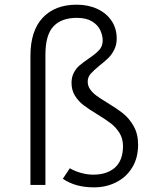

<svg xmlns="http://www.w3.org/2000/svg" viewBox="-20 -785 655 815"><path d="M475.4 -621.5Q475.4 -594.9 465.1 -574.4Q454.9 -553.8 440.5 -539.5Q426.2 -525.1 403.1 -507.2Q376.9 -485.6 364.6 -471.5Q352.3 -457.4 352.3 -438.5Q352.3 -420 363.1 -405.1Q373.8 -390.3 390 -378.5Q406.2 -366.7 434.9 -349.2Q476.4 -324.1 502.6 -303.3Q528.7 -282.6 547.4 -249.5Q566.2 -216.4 566.2 -170.8Q566.2 -113.8 540.5 -72.8Q514.9 -31.8 472.3 -10.8Q429.7 10.3 379.5 10.3Q339 10.3 306.4 1.3Q273.8 -7.7 246.7 -26.2L276.4 -70.8Q296.9 -58.5 323.8 -51Q350.8 -43.6 375.4 -43.6Q434.9 -43.6 468.5 -74.1Q502.1 -104.6 502.1 -165.1Q502.1 -196.9 486.9 -221Q471.8 -245.1 450.3 -261.5Q428.7 -277.9 391.8 -300.5Q355.4 -322.6 334.1 -339Q312.8 -355.4 298.2 -378.7Q283.6 -402.1 283.6 -433.3Q283.6 -457.9 293.6 -476.7Q303.6 -495.4 318.2 -507.7Q332.8 -520 356.4 -536.4Q386.2 -556.4 401 -572.6Q415.9 -588.7 415.9 -612.8Q415.9 -634.9 405.6 -656.9Q395.4 -679 370.8 -694.1Q346.2 -709.2 306.2 -709.2Q240.5 -709.2 206.7 -672.8Q172.8 -636.4 172.8 -553.3V0H109.2V-547.7Q109.2 -654.4 161.3 -709.7Q213.3 -765.1 305.6 -765.1Q354.4 -765.1 393.1 -747.2Q431.8 -729.2 453.6 -696.7Q475.4 -664.1 475.4 -621.5Z"/></svg>

Font: Fira Code Fixed Light
Style: Regular
Weight: 300
Monospace: yes
Designer: Carrois Corporate, Edenspiekermann AG, Nikita Prokopov
Foundry: Carrois Corporate, Edenspiekermann AG, Nikita Prokopov
Version: Version 5.002